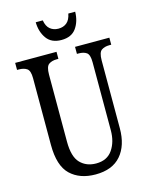

<svg xmlns="http://www.w3.org/2000/svg" viewBox="-133 -988 839 1081"><g transform="rotate(-15 286.5 -447.5)"><path d="M288 10Q196 10 141.5 -42Q87 -94 87 -216V-605Q87 -649 69 -661Q51 -673 23 -673H12V-714H253V-673H243Q215 -673 197 -660.5Q179 -648 179 -601V-210Q179 -122 214.5 -85.5Q250 -49 307 -49Q371 -49 402.5 -95Q434 -141 434 -208V-605Q434 -649 417 -661Q400 -673 371 -673H361V-714H561V-673H550Q522 -673 504 -660.5Q486 -648 486 -601V-206Q486 -106 436 -48Q386 10 288 10ZM298 -771Q240 -771 212 -810Q184 -849 183 -905H224Q230 -869 250 -853Q270 -837 298 -837Q327 -837 346.5 -853Q366 -869 373 -905H413Q412 -849 384.5 -810Q357 -771 298 -771Z"/></g></svg>

Font: Noto Serif Myanmar ExtraCondensed
Style: Regular
Weight: 400
Width: 2
Designer: Ben Mitchell and the Monotype Design Team
Foundry: Monotype Imaging Inc.
Version: Version 2.106; ttfautohint (v1.8.4.7-5d5b)